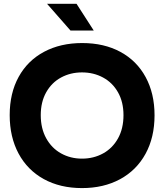

<svg xmlns="http://www.w3.org/2000/svg" viewBox="-20 -965 852 996"><path d="M30.3 -367.7Q30.3 -481.9 76.9 -566.4Q123.5 -650.9 208.7 -696.3Q293.9 -741.7 406.2 -741.7Q520 -741.7 604.7 -695.8Q689.5 -649.9 735.6 -564.9Q781.7 -480 781.7 -366.7Q781.7 -252.4 734.9 -167Q688 -81.5 602.8 -35.4Q517.6 10.7 405.3 10.7Q292 10.7 207 -36.1Q122.1 -83 76.2 -168.7Q30.3 -254.4 30.3 -367.7ZM405.3 -142.1Q465.8 -142.1 514.9 -169.2Q564 -196.3 592.3 -247.3Q620.6 -298.3 620.6 -367.7Q620.6 -435.5 592.3 -485.8Q564 -536.1 514.9 -562.7Q465.8 -589.4 405.3 -589.4Q345.7 -589.4 296.9 -563Q248 -536.6 219.7 -486.3Q191.4 -436 191.4 -367.7Q191.4 -298.8 219.7 -247.6Q248 -196.3 296.9 -169.2Q345.7 -142.1 405.3 -142.1ZM224.1 -945.3H377L466.3 -806.6H345.7Z"/></svg>

Font: Glacial Indifference
Style: Bold
Weight: 700
Designer: Alfredo Marco Pradil
Foundry: Alfredo Marco Pradil
Version: Version 1.312